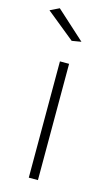

<svg xmlns="http://www.w3.org/2000/svg" viewBox="-116 -787 483 831"><g transform="rotate(15 125.0 -371.5)"><path d="M104 -521H145V0H104ZM44 -743 172 -627 130 -620 3 -723Z"/></g></svg>

Font: Argentum Sans ExtraLight
Style: Regular
Weight: 275
Designer: Julieta Ulanovsky (Modified by Cristiano Sobral)
Foundry: Julieta Ulanovsky
Version: Version 1.000; ttfautohint (v1.5.65-e2d9)